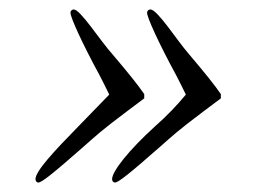

<svg xmlns="http://www.w3.org/2000/svg" viewBox="-20 -423 540 406"><path d="M285 -215V-224C272 -243 252 -268 218 -308C191 -338 150 -403 136 -403C132 -403 129 -400 129 -396C129 -386 154 -331 191 -263C198 -250 204 -237 211 -223L146 -156C93 -102 55 -61 55 -44C55 -40 58 -37 61 -37C68 -37 91 -55 158 -114C183 -136 193 -146 249 -188ZM447 -215V-224C434 -243 414 -268 380 -308C353 -339 313 -403 298 -403C294 -403 291 -400 291 -396C291 -386 316 -331 353 -263C360 -250 366 -237 373 -223C354 -200 333 -178 308 -156C253 -106 217 -61 217 -44C217 -40 220 -37 223 -37C230 -37 253 -55 320 -114C345 -136 355 -146 411 -188Z"/></svg>

Font: XITS
Style: Italic
Weight: 400
Italic angle: -16.33°
Designer: MicroPress Inc., with final additions and corrections provided by Coen Hoffman, Elsevier (retired)
Version: Version 1.302